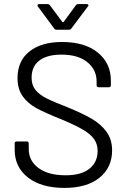

<svg xmlns="http://www.w3.org/2000/svg" viewBox="-20 -914 624 942"><path d="M296 8Q183 8 117.5 -43Q52 -94 52 -179V-210Q52 -220 62 -220H111Q121 -220 121 -210V-183Q121 -125 169 -89.5Q217 -54 302 -54Q379 -54 419 -86.5Q459 -119 459 -173Q459 -208 440.5 -233Q422 -258 383.5 -280Q345 -302 275 -331Q200 -361 158.5 -383.5Q117 -406 91.5 -441.5Q66 -477 66 -531Q66 -615 124.5 -661.5Q183 -708 285 -708Q396 -708 460 -656Q524 -604 524 -518V-496Q524 -486 514 -486H464Q454 -486 454 -496V-514Q454 -572 408.5 -609Q363 -646 282 -646Q211 -646 173 -617Q135 -588 135 -533Q135 -497 153.5 -473.5Q172 -450 206.5 -432.5Q241 -415 313 -387Q386 -357 430.5 -331Q475 -305 502.5 -267.5Q530 -230 530 -176Q530 -92 468 -42Q406 8 296 8ZM166 -882Q164 -884 164 -888Q164 -890 166 -892Q168 -894 172 -894H212Q221 -894 225 -888L286 -806Q287 -805 289 -805Q291 -805 292 -806L352 -888Q356 -894 365 -894H405Q411 -894 412.5 -891.5Q414 -889 414 -888Q414 -885 411 -882L330 -774Q326 -768 317 -768H259Q250 -768 246 -774Z"/></svg>

Font: LinhAnh
Style: Regular
Weight: 400
Designer: Jeremy Tribby
Foundry: Tribby Type
Version: Version 1.408